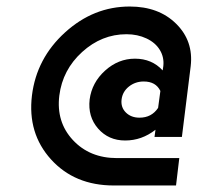

<svg xmlns="http://www.w3.org/2000/svg" viewBox="-20 -569 633 589"><path d="M538 -149H454L457 -171Q415 -138 364 -138Q313 -138 281 -174.5Q249 -211 255 -264Q262 -316 302.5 -352.5Q343 -389 394 -389Q446 -389 479 -353L481 -366Q484 -393 470.5 -415.5Q457 -438 429.5 -451Q402 -464 368 -464Q292 -464 232 -409.5Q172 -355 162 -276Q152 -195 203.5 -139.5Q255 -84 339 -84H530L520 0H329Q209 0 136.5 -80Q64 -160 78 -276Q92 -390 179.5 -469.5Q267 -549 378 -549Q467 -549 520.5 -496Q574 -443 565 -366ZM408 -208Q445 -208 465 -238L472 -290Q458 -319 421 -319Q395 -319 375.5 -303.5Q356 -288 353 -264Q350 -240 366 -224Q382 -208 408 -208Z"/></svg>

Font: Orkney
Style: BoldItalic
Weight: 700
Designer: Samuel Oakes and Alfredo Marco Pradil
Foundry: Alfredo Marco Pradil
Version: 1.0; ttfautohint (v1.5)